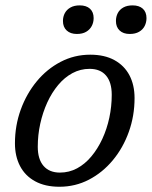

<svg xmlns="http://www.w3.org/2000/svg" viewBox="-20 -702 578 732"><path d="M324 -493.5Q378.5 -493.5 416.2 -472.8Q454 -452 473.5 -415Q493 -378 493 -328Q493 -260.5 471.2 -199.5Q449.5 -138.5 410.2 -91.2Q371 -44 319 -17Q267 10 206.5 10Q152 10 114 -10.8Q76 -31.5 56.5 -68.8Q37 -106 37 -155.5Q37 -223 59 -283.8Q81 -344.5 120 -391.8Q159 -439 211.2 -466.2Q263.5 -493.5 324 -493.5ZM208.5 -44Q243.5 -44 273.8 -60.2Q304 -76.5 328.2 -105.5Q352.5 -134.5 370 -172.2Q387.5 -210 396.8 -253.2Q406 -296.5 406 -340.5Q406 -388.5 384.2 -414Q362.5 -439.5 321.5 -439.5Q286.5 -439.5 256.2 -423.2Q226 -407 201.8 -378Q177.5 -349 160.2 -311.2Q143 -273.5 133.5 -230.5Q124 -187.5 124 -142.5Q124 -95 146 -69.5Q168 -44 208.5 -44ZM273 -572.5Q248.5 -572.5 234.2 -585.8Q220 -599 220 -622Q220 -638.5 227.2 -652Q234.5 -665.5 248.8 -673.5Q263 -681.5 284 -681.5Q309 -681.5 323 -668.8Q337 -656 337 -633Q337 -616.5 329.8 -602.8Q322.5 -589 308.5 -580.8Q294.5 -572.5 273 -572.5ZM474.5 -572.5Q450 -572.5 436 -585.8Q422 -599 422 -622Q422 -638.5 429 -652Q436 -665.5 450.2 -673.5Q464.5 -681.5 485.5 -681.5Q510.5 -681.5 524.5 -668.8Q538.5 -656 538.5 -633Q538.5 -616.5 531.5 -602.8Q524.5 -589 510.2 -580.8Q496 -572.5 474.5 -572.5Z"/></svg>

Font: Newsreader 10pt
Style: Italic
Weight: 400
Italic angle: -17°
Version: Version 1.003